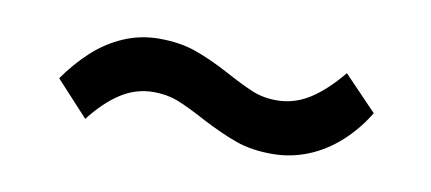

<svg xmlns="http://www.w3.org/2000/svg" viewBox="-31 -474 620 276"><g transform="rotate(10 279.5 -335.5)"><path d="M100 -271 53 -322Q69 -345 89 -363.5Q109 -382 133.5 -392.5Q158 -403 185 -403Q215 -403 238 -395Q261 -387 289 -372Q313 -359 329.5 -352Q346 -345 366 -345Q392 -345 414.5 -359.5Q437 -374 459 -401L507 -351Q492 -326 471 -307Q450 -288 425 -278Q400 -268 373 -268Q343 -268 320.5 -276Q298 -284 269 -299Q245 -312 228 -319Q211 -326 190 -326Q165 -326 143 -312Q121 -298 100 -271Z"/></g></svg>

Font: Haskoy
Style: Regular
Weight: 400
Designer: Ertekin Erdin
Foundry: Ertekin Erdin
Version: Version 1.500